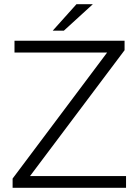

<svg xmlns="http://www.w3.org/2000/svg" viewBox="-20 -894 660 914"><path d="M40 0V-44L490 -644H49V-700H573V-655L123 -56H580V0ZM231 -748 344 -874H422L284 -748Z"/></svg>

Font: REM ExtraLight
Style: Regular
Weight: 250
Designer: Octavio Pardo
Foundry: Ashler Design
Version: Version 1.005;gftools[0.9.28]